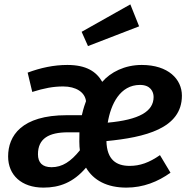

<svg xmlns="http://www.w3.org/2000/svg" viewBox="-20 -840 866 875"><path d="M574 -820 352 -695 381 -630 614 -720ZM287 -544C225 -544 165 -531 106 -509L127 -421C181 -438 222 -446 268 -446C326 -446 367 -420 372 -379C368 -368 361 -350 353 -315H284C78 -315 17 -221 17 -127C17 -42 78 15 178 15C251 15 314 -8 372 -76C406 -18 468 15 556 15C633 15 700 -12 757 -53L709 -133C660 -99 618 -84 571 -84C511 -84 467 -111 465 -197C640 -214 809 -254 809 -404C809 -479 747 -544 626 -544C548 -544 484 -511 446 -467C419 -514 373 -544 287 -544ZM618 -453C666 -453 680 -422 680 -398C680 -332 614 -294 471 -281C485 -365 527 -453 618 -453ZM342 -237C341 -218 341 -171 344 -155C303 -104 264 -78 215 -78C173 -78 153 -99 153 -137C153 -209 203 -237 290 -237Z"/></svg>

Font: Fira Sans Medium
Style: Italic
Weight: 500
Italic angle: -8°
Designer: bBox Type GmbH & Carrois Corporate GbR & Edenspiekermann AG
Foundry: bBox Type GmbH & Carrois Corporate GbR & Edenspiekermann AG
Version: Version 4.301;PS 004.301;hotconv 1.0.88;makeotf.lib2.5.64775